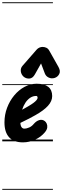

<svg xmlns="http://www.w3.org/2000/svg" viewBox="-25 -1250 549 1698"><path d="M177.5 9Q96.5 9 55.5 -36Q14.5 -81 14.5 -167.5Q14.5 -235.5 37.8 -297Q61 -358.5 101 -406.5Q141 -454.5 192.2 -482Q243.5 -509.5 299 -509.5Q368 -509.5 402.2 -481.8Q436.5 -454 436.5 -400.5Q436.5 -378 427.2 -356.5Q418 -335 399.2 -314.2Q380.5 -293.5 352.5 -272.8Q324.5 -252 287 -231Q264 -217.5 229.5 -199.8Q195 -182 155 -163Q155.5 -154.5 156.8 -147.8Q158 -141 160 -135.5Q164 -125.5 171.2 -119Q178.5 -112.5 188.5 -112.5Q211.5 -112.5 234.2 -123Q257 -133.5 274 -154.5Q296.5 -180.5 322.8 -188Q349 -195.5 370.5 -179.5Q381 -172 388 -157Q395 -142 392.8 -122.2Q390.5 -102.5 371.5 -79.5Q337 -38.5 285.5 -14.8Q234 9 177.5 9ZM170.5 -279.5Q184.5 -287 198 -294.8Q211.5 -302.5 225.5 -310.5Q253 -326.5 271 -340Q289 -353.5 298.2 -364.8Q307.5 -376 307.5 -385Q307.5 -391.5 304.8 -396.5Q302 -401.5 295.5 -401.5Q267.5 -401.5 243.5 -386.2Q219.5 -371 201 -343.5Q182.5 -316 170.5 -279.5ZM177.5 9Q96.5 9 55.5 -36Q14.5 -81 14.5 -167.5Q14.5 -235.5 37.8 -297Q61 -358.5 101 -406.5Q141 -454.5 192.2 -482Q243.5 -509.5 299 -509.5Q368 -509.5 402.2 -481.8Q436.5 -454 436.5 -400.5Q436.5 -378 427.2 -356.5Q418 -335 399.2 -314.2Q380.5 -293.5 352.5 -272.8Q324.5 -252 287 -231Q264 -217.5 229.5 -199.8Q195 -182 155 -163Q155.5 -154.5 156.8 -147.8Q158 -141 160 -135.5Q164 -125.5 171.2 -119Q178.5 -112.5 188.5 -112.5Q211.5 -112.5 234.2 -123Q257 -133.5 274 -154.5Q296.5 -180.5 322.8 -188Q349 -195.5 370.5 -179.5Q381 -172 388 -157Q395 -142 392.8 -122.2Q390.5 -102.5 371.5 -79.5Q337 -38.5 285.5 -14.8Q234 9 177.5 9ZM170.5 -279.5Q184.5 -287 198 -294.8Q211.5 -302.5 225.5 -310.5Q253 -326.5 271 -340Q289 -353.5 298.2 -364.8Q307.5 -376 307.5 -385Q307.5 -391.5 304.8 -396.5Q302 -401.5 295.5 -401.5Q267.5 -401.5 243.5 -386.2Q219.5 -371 201 -343.5Q182.5 -316 170.5 -279.5ZM457.5 -560.5Q430.5 -552.5 405.8 -564Q381 -575.5 371.5 -600.5L338 -689L284 -593Q264 -556.5 234 -555.2Q204 -554 182.5 -573Q162 -592.5 159 -620Q156 -647.5 174.5 -668.5L299 -811Q310 -823.5 323.8 -829.2Q337.5 -835 351.5 -835Q368.5 -835 384.2 -828Q400 -821 410.5 -802.5L492 -658Q512.5 -621.5 498.8 -595.2Q485 -569 457.5 -560.5ZM-5 420.5H443V428.5H-5ZM-5 -16H443V0H-5ZM-5 -505.5H443V-497.5H-5ZM-5 -1230H443V-1222H-5Z"/></svg>

Font: Edu VIC WA NT Pre Guide
Style: Regular
Weight: 400
Designer: Tina and Corey Anderson, Eben Sorkin, Mirko Velimirovic
Foundry: Google for Education
Version: Version 1.000